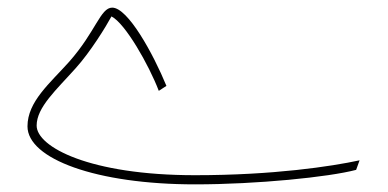

<svg xmlns="http://www.w3.org/2000/svg" viewBox="-20 -462 1017 503"><path d="M491 21C653 21 841 2 913 -17L922 -42C848 -26 696 -3 491 -3C215 -3 76 -77 76 -133C76 -181 128 -227 178 -283C217 -326 258 -393 272 -419C308 -401 370 -292 396 -224L416 -237C381 -322 315 -442 274 -442C243 -442 231 -379 161 -300C111 -244 52 -196 52 -131C52 -46 232 21 491 21Z"/></svg>

Font: Noto Sans Arabic UI Th
Style: Regular
Weight: 100
Designer: Monotype Design Team, Nadine Chahine and Nizar Qandah
Foundry: Monotype Imaging Inc.
Version: Version 2.010